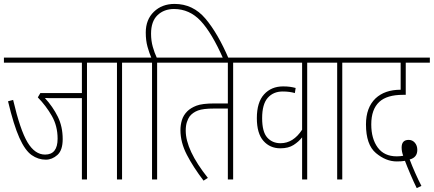

<svg xmlns="http://www.w3.org/2000/svg" viewBox="-20 -916 2214 980"><path d="M424 0V-596H513V-622H0V-596H398V-441H186L173 -419Q215 -376 244.5 -324.5Q274 -273 274 -208Q274 -127 210 -127Q158 -127 120.5 -189.5Q83 -252 47 -406L21 -399Q50 -277 79 -212.5Q108 -148 141.5 -124.5Q175 -101 214 -101Q246 -101 273 -125Q300 -149 300 -206Q300 -270 275 -320.5Q250 -371 209 -416Q220 -415 234.5 -415Q249 -415 262 -415H398V0Z M692 -596V-622H501V-596H577V0H603V-596Z M782 -596H871V-622H780Q769 -645 760 -676.5Q751 -708 751 -744Q751 -807 784 -838.5Q817 -870 868 -870Q947 -870 1004 -809.5Q1061 -749 1120 -615H1148Q1092 -746 1028.5 -821Q965 -896 871 -896Q807 -896 765.5 -856Q724 -816 724 -750Q724 -709 733 -677Q742 -645 752 -622H680V-596H756V0H782Z M1259 -596V-622H859V-596H1143V-388H1074Q1012 -388 982.5 -376.5Q953 -365 936 -348Q916 -328 908.5 -303Q901 -278 901 -252Q901 -189 934 -125.5Q967 -62 1019 6L1041 -8Q928 -150 928 -249Q928 -275 934 -293Q940 -311 948 -322Q964 -342 990.5 -352Q1017 -362 1073 -362H1143V0H1170V-596Z M1548 -596H1637V-622H1247V-596H1522V-254Q1477 -185 1412 -185Q1370 -185 1344 -214Q1318 -243 1318 -313Q1318 -384 1346.5 -416.5Q1375 -449 1423 -449Q1458 -449 1485 -441L1489 -467Q1474 -471 1459.5 -473Q1445 -475 1425 -475Q1365 -475 1328 -434.5Q1291 -394 1291 -313Q1291 -235 1324.5 -197Q1358 -159 1411 -159Q1452 -159 1478.5 -176Q1505 -193 1522 -215V0H1548Z M1816 -596V-622H1625V-596H1701V0H1727V-596Z M2107 44 2131 33Q2115 2 2099 -34Q2083 -70 2071 -102Q2110 -112 2110 -151Q2110 -173 2097.5 -187.5Q2085 -202 2066 -202Q2030 -202 2030 -163Q2030 -142 2038 -121Q2023 -118 2005 -118Q1941 -118 1908 -163Q1875 -208 1875 -281Q1875 -358 1916 -396Q1955 -432 2037 -432H2051V-596H2174V-622H1804V-596H2025V-458Q1944 -458 1897 -414Q1848 -367 1848 -281Q1848 -177 1899 -134.5Q1950 -92 2005 -92Q2031 -92 2047 -95Q2057 -68 2075 -26Q2093 16 2107 44Z"/></svg>

Font: Noto Sans Devanagari Extra Condensed Thin
Style: Regular
Weight: 250
Width: 2
Designer: Monotype Design Team
Foundry: Monotype Imaging Inc.
Version: 1.000